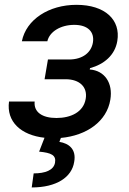

<svg xmlns="http://www.w3.org/2000/svg" viewBox="-20 -573 545 811"><path d="M126.4 -144.2H18.1C6.4 -58.9 68.5 -2.1 168 8.9L145.2 67.5C197.1 72.4 218 82.7 212.4 114.3C206.7 146 171.2 159.4 122.2 159.4L114 218.8C219.1 218.8 283.4 175.4 293.3 111.2C303.3 57.5 271.3 32.7 230.8 26.3L237.2 9.6C346.6 -0.4 431.1 -60.4 446 -151.6C458.1 -222.7 421.5 -275.2 359 -279.5L360.4 -285.2C419.7 -301.5 465.6 -339.8 475.5 -399.9C490.4 -489 424 -552.6 302.9 -552.6C186.1 -552.6 90.6 -490.4 72.4 -398.8H180C189.3 -439.6 236.5 -468 293.7 -468C351.2 -468 379.6 -438.2 372.5 -393.8C365.8 -352.3 330.6 -321.7 271.3 -321.7H182.5L168.3 -238.3H257.1C316.8 -238.3 350.5 -204.9 342 -155.5C332.7 -99.8 279.5 -74.6 218.4 -74.6C158.4 -74.6 121.8 -99.4 126.4 -144.2Z"/></svg>

Font: Margiela Sans Medium
Style: Italic
Weight: 500
Italic angle: -9.39999°
Designer: Stefan Endress, Andreas Faust
Version: Version 1.100;FEAKit 1.0